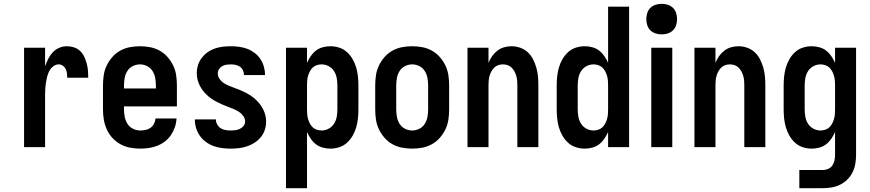

<svg xmlns="http://www.w3.org/2000/svg" viewBox="-20 -770 4553 1005"><path d="M106 0V-520H216V-423Q223 -443 232.5 -462Q242 -481 256 -496Q270 -511 289.5 -519.5Q309 -528 330 -528Q349 -528 367.5 -522Q386 -516 399.5 -503Q413 -490 421 -473Q429 -456 434 -437.5Q439 -419 440.5 -400Q442 -381 442 -363H332Q332 -374 330.5 -386Q329 -398 324 -408.5Q319 -419 309 -426Q299 -433 288 -433Q272 -433 259 -423Q246 -413 238.5 -399Q231 -385 227 -369.5Q223 -354 220.5 -338.5Q218 -323 217 -307Q216 -291 216 -276V0Z M714 8Q688 8 661 3Q634 -2 610.5 -15Q587 -28 568.5 -48Q550 -68 539 -92.5Q528 -117 523.5 -143.5Q519 -170 519 -197V-323Q519 -350 523 -376.5Q527 -403 538.5 -427Q550 -451 568 -471.5Q586 -492 609.5 -505Q633 -518 659.5 -523Q686 -528 713 -528Q739 -528 765.5 -523Q792 -518 815.5 -505Q839 -492 857 -471.5Q875 -451 886.5 -427Q898 -403 902 -376.5Q906 -350 906 -323V-213H629V-197Q629 -177 633 -157.5Q637 -138 647.5 -121.5Q658 -105 676.5 -96Q695 -87 714 -87Q729 -87 743 -90Q757 -93 768.5 -101.5Q780 -110 786.5 -123Q793 -136 794 -150H904Q903 -127 895.5 -105Q888 -83 875.5 -64Q863 -45 844.5 -30.5Q826 -16 804.5 -7.5Q783 1 760.5 4.5Q738 8 714 8ZM796 -307V-323Q796 -342 792.5 -361.5Q789 -381 778.5 -398Q768 -415 750 -424Q732 -433 713 -433Q693 -433 675 -424Q657 -415 646.5 -398Q636 -381 632.5 -361.5Q629 -342 629 -323V-307Z M1186 8Q1164 8 1141.5 5Q1119 2 1098 -5.5Q1077 -13 1058.5 -26.5Q1040 -40 1027 -58Q1014 -76 1007 -98Q1000 -120 1000 -142V-145H1110V-144Q1110 -131 1117 -118.5Q1124 -106 1135 -99Q1146 -92 1159.5 -89.5Q1173 -87 1186 -87Q1199 -87 1211.5 -88.5Q1224 -90 1235.5 -95.5Q1247 -101 1255 -111Q1263 -121 1263 -134Q1263 -150 1253 -163.5Q1243 -177 1229.5 -185.5Q1216 -194 1201.5 -200Q1187 -206 1172 -211.5Q1157 -217 1142 -223.5Q1127 -230 1113 -237.5Q1099 -245 1086 -254Q1073 -263 1061.5 -274Q1050 -285 1040.5 -298Q1031 -311 1024 -325.5Q1017 -340 1013.5 -355.5Q1010 -371 1010 -387Q1010 -409 1016.5 -429.5Q1023 -450 1036 -467Q1049 -484 1066.5 -496.5Q1084 -509 1104.5 -516Q1125 -523 1146 -525.5Q1167 -528 1189 -528Q1210 -528 1232 -525Q1254 -522 1274 -514.5Q1294 -507 1312 -493.5Q1330 -480 1342 -462.5Q1354 -445 1360.5 -423.5Q1367 -402 1367 -381V-377H1257V-379Q1257 -391 1251.5 -402.5Q1246 -414 1235.5 -421Q1225 -428 1213 -430.5Q1201 -433 1189 -433Q1177 -433 1165.5 -431.5Q1154 -430 1143.5 -424Q1133 -418 1126.5 -408Q1120 -398 1120 -386Q1120 -370 1129.5 -356.5Q1139 -343 1152.5 -334.5Q1166 -326 1181 -320Q1196 -314 1211 -308.5Q1226 -303 1240.5 -297Q1255 -291 1269 -283.5Q1283 -276 1296.5 -266.5Q1310 -257 1321.5 -246Q1333 -235 1342.5 -222Q1352 -209 1359 -194.5Q1366 -180 1369.5 -164.5Q1373 -149 1373 -133Q1373 -111 1366 -90Q1359 -69 1345 -52Q1331 -35 1312.5 -23Q1294 -11 1273 -4Q1252 3 1230 5.5Q1208 8 1186 8Z M1477 215V-520H1587V-441Q1595 -459 1606.5 -476Q1618 -493 1633.5 -505Q1649 -517 1669 -522.5Q1689 -528 1709 -528Q1733 -528 1756 -520.5Q1779 -513 1796.5 -497Q1814 -481 1826 -460Q1838 -439 1844.5 -416.5Q1851 -394 1853.5 -370.5Q1856 -347 1856 -323V-197Q1856 -173 1853.5 -149.5Q1851 -126 1844.5 -103.5Q1838 -81 1826 -60Q1814 -39 1796.5 -23Q1779 -7 1756 0.5Q1733 8 1709 8Q1689 8 1669 2.5Q1649 -3 1633.5 -15Q1618 -27 1606.5 -44Q1595 -61 1587 -79V215ZM1663 -87Q1683 -87 1700.5 -96.5Q1718 -106 1728.5 -122.5Q1739 -139 1742.5 -158.5Q1746 -178 1746 -197V-323Q1746 -342 1742.5 -361.5Q1739 -381 1728.5 -397.5Q1718 -414 1700.5 -423.5Q1683 -433 1663 -433Q1651 -433 1638.5 -429Q1626 -425 1617 -416.5Q1608 -408 1602 -396.5Q1596 -385 1592.5 -373Q1589 -361 1588 -348Q1587 -335 1587 -323V-197Q1587 -185 1588 -172Q1589 -159 1592.5 -147Q1596 -135 1602 -123.5Q1608 -112 1617 -103.5Q1626 -95 1638.5 -91Q1651 -87 1663 -87Z M2138 8Q2111 8 2084.5 3Q2058 -2 2034.5 -15Q2011 -28 1993 -48.5Q1975 -69 1963.5 -93Q1952 -117 1948 -143.5Q1944 -170 1944 -197V-323Q1944 -350 1948 -376.5Q1952 -403 1963.5 -427Q1975 -451 1993 -471.5Q2011 -492 2034.5 -505Q2058 -518 2084.5 -523Q2111 -528 2138 -528Q2164 -528 2190.5 -523Q2217 -518 2240.5 -505Q2264 -492 2282 -471.5Q2300 -451 2311.5 -427Q2323 -403 2327 -376.5Q2331 -350 2331 -323V-197Q2331 -170 2327 -143.5Q2323 -117 2311.5 -93Q2300 -69 2282 -48.5Q2264 -28 2240.5 -15Q2217 -2 2190.5 3Q2164 8 2138 8ZM2138 -87Q2157 -87 2175 -96Q2193 -105 2203.5 -122Q2214 -139 2217.5 -158.5Q2221 -178 2221 -197V-323Q2221 -342 2217.5 -361.5Q2214 -381 2203.5 -398Q2193 -415 2175 -424Q2157 -433 2138 -433Q2118 -433 2100 -424Q2082 -415 2071.5 -398Q2061 -381 2057.5 -361.5Q2054 -342 2054 -323V-197Q2054 -178 2057.5 -158.5Q2061 -139 2071.5 -122Q2082 -105 2100 -96Q2118 -87 2138 -87Z M2427 0V-520H2537V-441Q2544 -459 2555.5 -475.5Q2567 -492 2583 -504.5Q2599 -517 2618.5 -522.5Q2638 -528 2658 -528Q2681 -528 2703.5 -520Q2726 -512 2743 -496Q2760 -480 2770.5 -459Q2781 -438 2787.5 -415.5Q2794 -393 2796 -369.5Q2798 -346 2798 -323V0H2688V-323Q2688 -335 2687 -347.5Q2686 -360 2682.5 -372.5Q2679 -385 2673 -396Q2667 -407 2658 -416Q2649 -425 2637 -429Q2625 -433 2612 -433Q2600 -433 2588 -429Q2576 -425 2567 -416Q2558 -407 2552 -396Q2546 -385 2542.5 -372.5Q2539 -360 2538 -347.5Q2537 -335 2537 -323V0Z M3041 8Q3017 8 2994 0.5Q2971 -7 2953.5 -23Q2936 -39 2924 -60Q2912 -81 2905.5 -103.5Q2899 -126 2896.5 -149.5Q2894 -173 2894 -197V-323Q2894 -347 2896.5 -370.5Q2899 -394 2905.5 -416.5Q2912 -439 2924 -460Q2936 -481 2953.5 -497Q2971 -513 2994 -520.5Q3017 -528 3041 -528Q3061 -528 3081 -522.5Q3101 -517 3116.5 -505Q3132 -493 3143.5 -476Q3155 -459 3163 -441V-735H3273V0H3163V-79Q3155 -61 3143.5 -44Q3132 -27 3116.5 -15Q3101 -3 3081 2.5Q3061 8 3041 8ZM3087 -87Q3099 -87 3111.5 -91Q3124 -95 3133 -103.5Q3142 -112 3148 -123.5Q3154 -135 3157.5 -147Q3161 -159 3162 -172Q3163 -185 3163 -197V-323Q3163 -335 3162 -348Q3161 -361 3157.5 -373Q3154 -385 3148 -396.5Q3142 -408 3133 -416.5Q3124 -425 3111.5 -429Q3099 -433 3087 -433Q3067 -433 3049.5 -423.5Q3032 -414 3021.5 -397.5Q3011 -381 3007.5 -361.5Q3004 -342 3004 -323V-197Q3004 -178 3007.5 -158.5Q3011 -139 3021.5 -122.5Q3032 -106 3049.5 -96.5Q3067 -87 3087 -87Z M3389 0V-520H3499V0ZM3444 -590Q3427 -590 3411.5 -595Q3396 -600 3384.5 -611Q3373 -622 3368 -638Q3363 -654 3363 -670Q3363 -686 3368 -702Q3373 -718 3384.5 -729Q3396 -740 3411.5 -745Q3427 -750 3444 -750Q3460 -750 3475.5 -745Q3491 -740 3502.5 -729Q3514 -718 3519 -702Q3524 -686 3524 -670Q3524 -654 3519 -638Q3514 -622 3502.5 -611Q3491 -600 3475.5 -595Q3460 -590 3444 -590Z M3615 0V-520H3725V-441Q3732 -459 3743.5 -475.5Q3755 -492 3771 -504.5Q3787 -517 3806.5 -522.5Q3826 -528 3846 -528Q3869 -528 3891.5 -520Q3914 -512 3931 -496Q3948 -480 3958.5 -459Q3969 -438 3975.5 -415.5Q3982 -393 3984 -369.5Q3986 -346 3986 -323V0H3876V-323Q3876 -335 3875 -347.5Q3874 -360 3870.5 -372.5Q3867 -385 3861 -396Q3855 -407 3846 -416Q3837 -425 3825 -429Q3813 -433 3800 -433Q3788 -433 3776 -429Q3764 -425 3755 -416Q3746 -407 3740 -396Q3734 -385 3730.5 -372.5Q3727 -360 3726 -347.5Q3725 -335 3725 -323V0Z M4164 215V120H4287Q4301 120 4315 114Q4329 108 4337 96Q4345 84 4348 69.5Q4351 55 4351 41V-79Q4343 -61 4331.5 -44Q4320 -27 4304.5 -15Q4289 -3 4269 2.5Q4249 8 4229 8Q4205 8 4182 0.5Q4159 -7 4141.5 -23Q4124 -39 4112 -60Q4100 -81 4093.5 -103.5Q4087 -126 4084.5 -149.5Q4082 -173 4082 -197V-323Q4082 -347 4084.5 -370.5Q4087 -394 4093.5 -416.5Q4100 -439 4112 -460Q4124 -481 4141.5 -497Q4159 -513 4182 -520.5Q4205 -528 4229 -528Q4249 -528 4269 -522.5Q4289 -517 4304.5 -505Q4320 -493 4331.5 -476Q4343 -459 4351 -441V-520H4461V41Q4461 64 4457 87.5Q4453 111 4442.5 132Q4432 153 4415.5 169.5Q4399 186 4378 196.5Q4357 207 4333.5 211Q4310 215 4287 215ZM4275 -87Q4287 -87 4299.5 -91Q4312 -95 4321 -103.5Q4330 -112 4336 -123.5Q4342 -135 4345.5 -147Q4349 -159 4350 -172Q4351 -185 4351 -197V-323Q4351 -335 4350 -348Q4349 -361 4345.5 -373Q4342 -385 4336 -396.5Q4330 -408 4321 -416.5Q4312 -425 4299.5 -429Q4287 -433 4275 -433Q4255 -433 4237.5 -423.5Q4220 -414 4209.5 -397.5Q4199 -381 4195.5 -361.5Q4192 -342 4192 -323V-197Q4192 -178 4195.5 -158.5Q4199 -139 4209.5 -122.5Q4220 -106 4237.5 -96.5Q4255 -87 4275 -87Z"/></svg>

Font: Iosevka QP
Style: Bold
Weight: 700
Designer: Belleve Invis
Foundry: Belleve Invis
Version: Version 20.0.0; ttfautohint (v1.8.4)